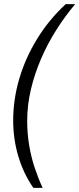

<svg xmlns="http://www.w3.org/2000/svg" viewBox="-20 -755 385 932"><path d="M142 157Q94 88 69 4Q44 -80 44 -170Q44 -272 73.5 -372.5Q103 -473 160 -566Q217 -659 299 -735H345Q296 -677 253.5 -610Q211 -543 179.5 -470Q148 -397 130 -321Q112 -245 112 -168Q112 -108 121.5 -50.5Q131 7 148.5 59.5Q166 112 187 157Z"/></svg>

Font: Archivo ExtraCondensed Light
Style: Italic
Weight: 300
Width: 2
Italic angle: -10°
Designer: Hector Gatti
Foundry: Omnibus-Type
Version: Version 2.001